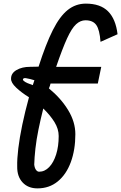

<svg xmlns="http://www.w3.org/2000/svg" viewBox="-20 -834 669 1060"><path d="M187 206Q135 206 104.5 173Q74 140 75 85Q74 44 81 -14.5Q88 -73 103 -145Q118 -217 140 -297Q98 -323 69 -350.5Q40 -378 41 -400Q41 -430 71.5 -447.5Q102 -465 145 -465L193 -466Q233 -591 271.5 -667.5Q310 -744 354 -779Q398 -814 454 -814Q534 -814 576.5 -771.5Q619 -729 629 -645L535 -603Q530 -670 511.5 -696Q493 -722 452 -722Q424 -722 400 -700Q376 -678 350.5 -622.5Q325 -567 290 -465H539L520 -373H259Q257 -366 255.5 -360Q254 -354 250 -346Q316 -292 356 -226.5Q396 -161 396 -93Q396 -7 371 61Q346 129 299 167.5Q252 206 187 206ZM196 114Q227 114 251.5 88.5Q276 63 290 18.5Q304 -26 304 -83Q304 -122 281 -159.5Q258 -197 219 -235Q204 -176 192.5 -119.5Q181 -63 175.5 -13.5Q170 36 169 75Q171 93 178.5 103.5Q186 114 196 114ZM161 -364 170 -391Q160 -394 147 -397.5Q134 -401 123 -402.5Q112 -404 108 -399Q104 -394 111 -387.5Q118 -381 132 -375Q146 -369 161 -364Z"/></svg>

Font: Victor Mono Thin
Style: Bold Italic
Weight: 700
Italic angle: -12°
Monospace: yes
Version: Version 1.561;gftools[0.9.30]